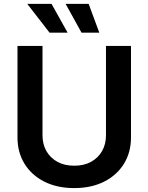

<svg xmlns="http://www.w3.org/2000/svg" viewBox="-20 -966 770 997"><path d="M365.2 10.7Q276.9 10.7 210.4 -22.7Q144 -56.2 107.4 -115.5Q70.8 -174.8 70.8 -252.4V-727.5H200.7V-263.2Q200.7 -217.3 220.9 -181.6Q241.2 -146 278.1 -125.7Q314.9 -105.5 365.7 -105.5Q416 -105.5 452.9 -125.7Q489.7 -146 510 -181.6Q530.3 -217.3 530.3 -263.2V-727.5H660.2V-252.4Q660.2 -174.8 623.5 -115.5Q586.9 -56.2 520.5 -22.7Q454.1 10.7 365.2 10.7ZM403.3 -796.4 320.8 -945.8H440.4L495.6 -796.4ZM237.3 -796.4 121.6 -945.8H247.6L331.1 -796.4Z"/></svg>

Font: Inter 17pt SemiBold
Style: Regular
Weight: 600
Version: Version 4.001;git-66647c0bb